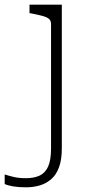

<svg xmlns="http://www.w3.org/2000/svg" viewBox="-90 -557 394 820"><path d="M128 77V-454Q128 -469 119 -476.5Q110 -484 91.5 -489Q73 -494 47 -499L36 -501V-537H174V77Q174 125 162 157.5Q150 190 128.5 208.5Q107 227 79.5 235Q52 243 21 243Q-11 243 -34 239Q-57 235 -70 229V188Q-55 193 -32.5 198.5Q-10 204 21 204Q55 204 79 193Q103 182 115.5 154.5Q128 127 128 77Z"/></svg>

Font: Roboto Serif Thin
Style: Regular
Weight: 250
Designer: Greg Gazdowicz
Foundry: Commercial Type
Version: Version 1.004